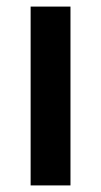

<svg xmlns="http://www.w3.org/2000/svg" viewBox="-20 -563 307 583"><path d="M194 0V-543H73V0Z"/></svg>

Font: Noto Sans Armenian SemiCondensed SemiBold
Style: Regular
Weight: 600
Width: 4
Designer: Monotype Design Team
Foundry: Monotype Imaging Inc.
Version: Version 2.008